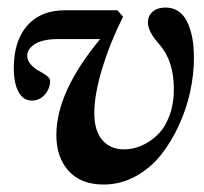

<svg xmlns="http://www.w3.org/2000/svg" viewBox="-20 -478 540 509"><path d="M254.4 11.2Q194.3 11.2 161.9 -24.9Q129.4 -61 129.4 -120.1Q129.4 -234.4 245.6 -374.5H135.7Q94.2 -374.5 73.2 -361.6Q52.2 -348.6 52.2 -329.6Q52.2 -317.4 61.8 -306.9Q71.3 -296.4 82.5 -290.5Q93.8 -284.7 103.3 -277.6Q112.8 -270.5 112.8 -263.7Q112.8 -243.2 98.9 -227.3Q85 -211.4 64.5 -211.4Q41.5 -211.4 29.1 -234.4Q16.6 -257.3 16.6 -297.4Q16.6 -369.6 52.2 -410.2Q87.9 -450.7 151.4 -450.7H291.5L306.2 -433.6Q272 -365.7 251 -296.6Q230 -227.5 230 -177.7Q230 -131.3 251.2 -106.7Q272.5 -82 308.6 -82Q332 -82 354.5 -91.6Q377 -101.1 396.7 -119.6Q416.5 -138.2 428.7 -169.9Q440.9 -201.7 440.9 -242.2Q440.9 -316.4 402.8 -359.9Q372.1 -394 372.1 -418.5Q372.1 -436 384.8 -447Q397.5 -458 418.5 -458Q457 -458 475.6 -421.4Q494.1 -384.8 494.1 -324.7Q494.1 -281.7 484.4 -235.8Q474.6 -189.9 454.3 -145.8Q434.1 -101.6 406.2 -66.7Q378.4 -31.7 338.9 -10.3Q299.3 11.2 254.4 11.2Z"/></svg>

Font: Elstob 8pt
Style: Bold Italic
Weight: 700
Italic angle: -20°
Designer: Peter S. Baker
Version: Version 1.015